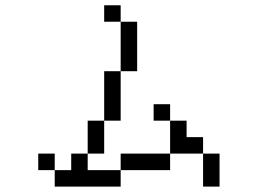

<svg xmlns="http://www.w3.org/2000/svg" viewBox="-20 -770 1040 728"><path d="M187.5 -125V-62.5H437.5V-125H312.5V-187.5H250V-125ZM187.5 -125V-187.5H125V-125ZM437.5 -125H625V-187.5H437.5ZM750 -187.5Q750 -187.5 750 -62.5H812.5Q812.5 -62.5 812.5 -187.5ZM312.5 -187.5H375Q375 -187.5 375 -312.5H312.5Q312.5 -312.5 312.5 -187.5ZM625 -187.5H750V-250H687.5V-312.5H625Q625 -312.5 625 -187.5ZM375 -312.5H437.5V-500H375ZM625 -312.5V-375H562.5V-312.5ZM437.5 -500H500V-687.5H437.5ZM437.5 -687.5V-750H375V-687.5Z"/></svg>

Font: Unifont
Style: Regular
Weight: 500
Version: Version 15.1.04